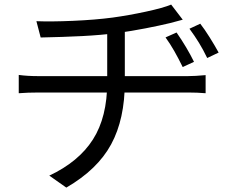

<svg xmlns="http://www.w3.org/2000/svg" viewBox="-20 -774 1040 846"><path d="M834.8 -501.6 785 -478.6Q765.8 -517.6 748.2 -548.6Q730.6 -579.6 709.4 -609.2L758 -630.8Q804 -564.4 834.8 -501.6ZM943.4 -542.4 893 -518.4Q875.8 -554.2 857 -585Q838.2 -615.8 814.8 -647.4L862.4 -669.6Q881.4 -645.2 903.6 -609.8Q925.8 -574.4 943.4 -542.4ZM476.4 -696.6Q547.4 -706.4 623.1 -722.7Q698.8 -739 734.2 -753.8L785.2 -687.2L729.8 -672.4Q684.4 -661.4 621.5 -649.2Q558.6 -637 498 -628.6Q424.4 -619.2 341.3 -615Q258.2 -610.8 159.2 -608.8L140.4 -680.6Q203.8 -678 301.6 -682.2Q399.4 -686.4 476.4 -696.6ZM452.4 -411.8V-639.6L530 -651V-413.2Q530 -249.4 469.8 -138.2Q409.6 -27 272.2 52.6L197.2 -0.2Q326.8 -61 389.6 -159.6Q452.4 -258.2 452.4 -411.8ZM149.6 -438.6H807.4Q838.6 -438.6 886 -443V-363.2Q850 -366.4 808.8 -366.4H151.4Q101.4 -366.4 62.6 -363.2V-443.8Q100.2 -438.6 149.6 -438.6Z"/></svg>

Font: 寒蝉端黑体 Light
Style: Regular
Weight: 300
Designer: ChillDuanSans {Warren2060}; 
Source Han Sans {Ryoko NISHIZUKA 西塚涼子 (kana, bopomofo & ideographs); Paul D. Hunt (Latin, G
Foundry: ChillType&Adobe
Version: Version 1.300;Glyphs 3.3 (3306)